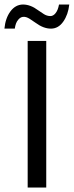

<svg xmlns="http://www.w3.org/2000/svg" viewBox="-34 -839 330 859"><path d="M89.8 -655.8H172.9V0H89.8ZM68.8 -818.8Q102.5 -818.8 136.7 -793Q150.4 -783.2 163.1 -775.4Q175.8 -767.6 190.4 -767.1Q204.1 -766.6 214.8 -780.3Q225.6 -793.9 230 -818.8H275.9Q271 -773.4 249 -742.2Q227.1 -710.9 193.8 -710.9Q160.6 -710.9 125.5 -736.8Q111.3 -747.1 98.6 -754.9Q66.4 -774.9 46.9 -750Q35.6 -736.8 32.2 -710.9H-14.2Q-9.8 -757.8 12.7 -788.1Q35.2 -818.4 68.8 -818.8Z"/></svg>

Font: SourceSansPro-Regular
Style: Regular
Weight: 400
Designer: Paul D. Hunt
Foundry: Adobe Systems Incorporated
Version: Version 1.050;PS Version 1.000;hotconv 1.0.70;makeotf.lib2.5